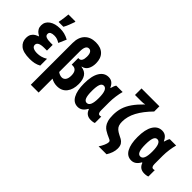

<svg xmlns="http://www.w3.org/2000/svg" viewBox="-19 -1533 2537 2537"><g transform="rotate(45 1250.0 -264.0)"><path d="M283 10Q159 10 105.5 -35.5Q52 -81 52 -151Q52 -197 69.5 -224.5Q87 -252 111.5 -266Q136 -280 157 -286V-291Q142 -299 123 -313.5Q104 -328 90 -352Q76 -376 76 -411Q76 -479 133.5 -519.5Q191 -560 286 -560Q327 -560 366 -550.5Q405 -541 449 -517L401 -407Q373 -424 350 -432Q327 -440 296 -440Q259 -440 237.5 -428.5Q216 -417 216 -391Q216 -360 246.5 -348.5Q277 -337 329 -337H367V-230H320Q254 -230 226.5 -214Q199 -198 199 -171Q199 -141 226.5 -126.5Q254 -112 300 -112Q334 -112 369 -121Q404 -130 444 -154V-27Q406 -6 367.5 2Q329 10 283 10ZM209 -621Q212 -631 215.5 -651.5Q219 -672 222 -695Q225 -718 227 -738Q229 -758 230 -768H361V-756Q348 -720 333.5 -681.5Q319 -643 298 -606H209Z M535 -540Q535 -647 591.5 -706Q648 -765 748 -765Q841 -765 893 -714.5Q945 -664 945 -569Q945 -506 920 -461Q895 -416 841 -405V-401Q913 -391 945 -343Q977 -295 977 -215Q977 -112 929 -51Q881 10 792 10Q759 10 730.5 1.5Q702 -7 681 -20V240H535ZM755 -117Q788 -117 808.5 -144Q829 -171 829 -224Q829 -277 808.5 -303.5Q788 -330 750 -330H729V-453H743Q771 -453 784.5 -479Q798 -505 798 -548Q798 -596 782.5 -619.5Q767 -643 741 -643Q681 -643 681 -528V-145Q692 -135 713 -126Q734 -117 755 -117Z M1179 10Q1101 10 1060.5 -64Q1020 -138 1020 -268Q1020 -411 1066 -485.5Q1112 -560 1191 -560Q1232 -560 1259.5 -539Q1287 -518 1306 -475H1311Q1318 -500 1325.5 -519Q1333 -538 1342 -550H1461Q1448 -504 1439.5 -444Q1431 -384 1431 -329V-177Q1431 -116 1467 -116Q1479 -116 1491 -121V-2Q1487 2 1467 6Q1447 10 1424 10Q1335 10 1307 -73H1298Q1254 10 1179 10ZM1227 -112Q1295 -112 1295 -267V-273Q1295 -434 1227 -434Q1193 -434 1178 -394Q1163 -354 1163 -272Q1163 -189 1178.5 -150.5Q1194 -112 1227 -112Z M1744 182Q1768 147 1784.5 109Q1801 71 1801 48Q1801 33 1792.5 25.5Q1784 18 1765 10Q1746 2 1715 -13Q1693 -24 1670 -38.5Q1647 -53 1627.5 -77.5Q1608 -102 1596 -142.5Q1584 -183 1584 -246Q1584 -318 1603.5 -381Q1623 -444 1668 -508Q1713 -572 1788 -645Q1772 -641 1754.5 -639.5Q1737 -638 1717 -638H1604V-760H1938V-663Q1835 -558 1783.5 -461.5Q1732 -365 1732 -268Q1732 -229 1741.5 -202.5Q1751 -176 1773 -156.5Q1795 -137 1833 -118Q1856 -107 1881.5 -93Q1907 -79 1925.5 -52Q1944 -25 1944 24Q1944 63 1930.5 102.5Q1917 142 1892 182Z M2179 10Q2101 10 2060.5 -64Q2020 -138 2020 -268Q2020 -411 2066 -485.5Q2112 -560 2191 -560Q2232 -560 2259.5 -539Q2287 -518 2306 -475H2311Q2318 -500 2325.5 -519Q2333 -538 2342 -550H2461Q2448 -504 2439.5 -444Q2431 -384 2431 -329V-177Q2431 -116 2467 -116Q2479 -116 2491 -121V-2Q2487 2 2467 6Q2447 10 2424 10Q2335 10 2307 -73H2298Q2254 10 2179 10ZM2227 -112Q2295 -112 2295 -267V-273Q2295 -434 2227 -434Q2193 -434 2178 -394Q2163 -354 2163 -272Q2163 -189 2178.5 -150.5Q2194 -112 2227 -112Z"/></g></svg>

Font: Noto Sans Mono ExtraCondensed Black
Style: Regular
Weight: 900
Width: 2
Designer: Monotype Design Team
Foundry: Monotype Imaging Inc.
Version: Version 2.014